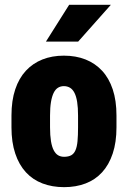

<svg xmlns="http://www.w3.org/2000/svg" viewBox="-20 -770 534 800"><path d="M27.8 -239.3V-288.6Q27.8 -351.1 43.5 -397.7Q59.1 -444.3 87.9 -475.3Q116.7 -506.3 156.7 -522.2Q196.8 -538.1 246.1 -538.1Q296.4 -538.1 336.4 -522.2Q376.5 -506.3 405.3 -475.3Q434.1 -444.3 449.7 -397.7Q465.3 -351.1 465.3 -288.6V-239.3Q465.3 -177.2 449.7 -130.4Q434.1 -83.5 405.5 -52.2Q377 -21 336.7 -5.6Q296.4 9.8 247.1 9.8Q197.8 9.8 157.2 -5.6Q116.7 -21 87.9 -52.2Q59.1 -83.5 43.5 -130.4Q27.8 -177.2 27.8 -239.3ZM188.5 -288.6V-239.3Q188.5 -205.6 192.4 -181.9Q196.3 -158.2 203.9 -143.8Q211.4 -129.4 222.2 -123Q232.9 -116.7 247.1 -116.7Q265.1 -116.7 276.6 -123Q288.1 -129.4 294.4 -143.8Q300.8 -158.2 303 -181.9Q305.2 -205.6 305.2 -239.3V-288.6Q305.2 -321.8 301.5 -345Q297.9 -368.2 290.3 -383.1Q282.7 -397.9 271.5 -404.5Q260.3 -411.1 246.1 -411.1Q232.4 -411.1 221.7 -404.5Q210.9 -397.9 203.6 -383.1Q196.3 -368.2 192.4 -345Q188.5 -321.8 188.5 -288.6ZM171.4 -596.7 268.1 -750H441.9L305.7 -596.7Z"/></svg>

Font: Roboto Condensed Black
Style: Regular
Weight: 900
Designer: Christian Robertson
Foundry: Google
Version: Version 3.008; 2023